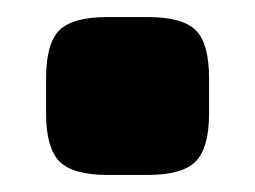

<svg xmlns="http://www.w3.org/2000/svg" viewBox="-20 -205 299 225"><path d="M153 -185Q194 -185 209.5 -169.5Q225 -154 225 -113V-72Q225 -32 209.5 -16Q194 0 153 0H106Q65 0 49.5 -16Q34 -32 34 -72V-113Q34 -154 49.5 -169.5Q65 -185 106 -185Z"/></svg>

Font: Exo 2 Black
Style: Regular
Weight: 900
Designer: Natanael Gama
Foundry: Natanael Gama
Version: Version 2.010